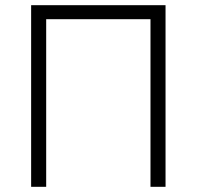

<svg xmlns="http://www.w3.org/2000/svg" viewBox="-20 -720 758 740"><path d="M100 0V-700H618V0H560V-646H158V0Z"/></svg>

Font: Geologica-Sharp
Style: Regular
Weight: 100
Designer: Sindre Bremnes, Frode Helland
Foundry: Monokrom Skriftforlag AS
Version: Version 1.010;gftools[0.9.28]